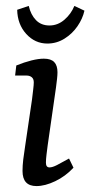

<svg xmlns="http://www.w3.org/2000/svg" viewBox="-20 -621 305 648"><path d="M169 -326 141 -131Q139 -116 137 -99.5Q135 -83 135 -72Q135 -56 147 -56Q157 -56 172.5 -64Q188 -72 213 -86L228 -55Q201 -26 166.5 -9.5Q132 7 103 7Q56 7 56 -44Q56 -62 58.5 -83Q61 -104 65 -129L88 -285Q90 -302 92 -318.5Q94 -335 94 -343Q94 -355 87 -360.5Q80 -366 70 -366H31L35 -400Q62 -411 86 -417Q110 -423 128 -423Q152 -423 163 -411.5Q174 -400 174 -377Q174 -368 172.5 -354.5Q171 -341 169 -326ZM140 -474Q98 -474 68.5 -506.5Q39 -539 38 -588L77 -601Q84 -571 101.5 -553Q119 -535 147 -535Q175 -535 197.5 -554.5Q220 -574 231 -601L265 -585Q259 -558 241.5 -532.5Q224 -507 197.5 -490.5Q171 -474 140 -474Z"/></svg>

Font: Yrsa
Style: Italic
Weight: 400
Italic angle: -7.10001°
Designer: Anna Giedrys (Yrsa+Rasa design), David Brezina (Yrsa art-direction, Rasa art-direction, design)
Foundry: Rosetta Type Foundry
Version: Version 2.004